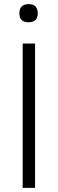

<svg xmlns="http://www.w3.org/2000/svg" viewBox="-20 -911 280 931"><path d="M74 -846Q74 -891 119 -891Q163 -891 163 -846Q163 -803 119 -803Q74 -803 74 -846ZM90 -700H150V0H90Z"/></svg>

Font: Haskoy Light
Style: Regular
Weight: 300
Designer: Ertekin Erdin
Foundry: Ertekin Erdin
Version: Version 2.000; ttfautohint (v1.8.4.7-5d5b)